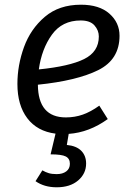

<svg xmlns="http://www.w3.org/2000/svg" viewBox="-20 -558 556 816"><path d="M141 -198Q142 -59 260 -59Q298 -59 332 -71Q366 -83 402 -109L438 -52Q359 5 272 11L264 58Q305 62 325.5 83Q346 104 346 137Q346 180 312 209Q278 238 221 238Q168 238 131 212L160 166Q174 174 187.5 178Q201 182 221 182Q246 182 261.5 170.5Q277 159 277 138Q277 116 259.5 107Q242 98 195 98L216 10Q138 0 96 -55.5Q54 -111 54 -201Q54 -281 82 -358Q110 -435 170.5 -486.5Q231 -538 324 -538Q402 -538 445 -500Q488 -462 488 -406Q488 -305 397.5 -260Q307 -215 141 -198ZM400 -403Q400 -429 381.5 -450Q363 -471 323 -471Q244 -471 200.5 -410.5Q157 -350 145 -263Q275 -276 337.5 -307Q400 -338 400 -403Z"/></svg>

Font: Fira Sans Book
Style: Italic
Weight: 350
Italic angle: -8°
Designer: bBox Type GmbH & Carrois Corporate GbR & Edenspiekermann AG
Foundry: bBox Type GmbH & Carrois Corporate GbR & Edenspiekermann AG
Version: Version 4.301